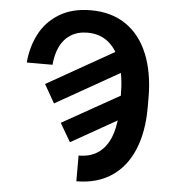

<svg xmlns="http://www.w3.org/2000/svg" viewBox="-60 -772 929 1034"><g transform="rotate(5 404.0 -255.0)"><path d="M390.6 -717.2Q501.2 -717.2 579.8 -663.6Q658.3 -609.9 698.9 -509.6Q739.5 -409.3 739.5 -272.5V-221.6Q739.5 -89.9 699.1 6.7Q658.7 103.3 580.4 155.2Q502 207 391.3 207V68Q459.6 68 503.9 33.5Q548.2 -1.1 569 -65.4Q589.9 -129.6 589.9 -221.6V-273.4Q589.9 -374.5 566.1 -446.7Q542.4 -518.8 496 -557.1Q449.7 -595.4 382.1 -595.4Q329.6 -595.4 291.9 -571.7Q254.1 -548 233.6 -505.1Q213 -462.2 209 -406.8H69.7Q76.6 -491.1 112.8 -561.3Q149 -631.5 219 -674.4Q288.9 -717.2 390.6 -717.2ZM553.3 -512.6 611.7 -413.3 234.8 -200.1 177.9 -300.1ZM657.2 -310.9 713.4 -211.5 338.7 0.6 280.3 -99.2Z"/></g></svg>

Font: Pretendard GOV Variable
Style: Regular
Weight: 400
Designer: Base glyphs from Inter by Rasmus Andersson; Hangul glyphs from Noto Sans CJK(Source Han Sans) by Jang Soo-young and Kang
Foundry: Kil Hyung-jin
Version: Version 1.307;Glyphs 3.2 (3192)